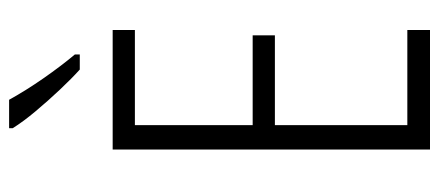

<svg xmlns="http://www.w3.org/2000/svg" viewBox="-298 -756 987 432"><g transform="rotate(-90 196.0 -539.5)"><path d="M345 -66H76V-780H345V-730H131V-465H333V-415H131V-117H345ZM188 -1013Q209 -975 236.5 -935.5Q264 -896 290 -865V-854H256Q236 -872 211 -898.5Q186 -925 162.5 -953Q139 -981 124 -1005V-1013Z"/></g></svg>

Font: Noto Sans Malayalam UI ExtraCondensed Light
Style: Regular
Weight: 300
Width: 2
Designer: Jelle Bosma - Monotype Design Team
Foundry: Monotype Imaging Inc.
Version: Version 2.104; ttfautohint (v1.8.4.7-5d5b)